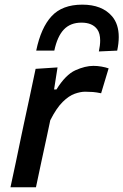

<svg xmlns="http://www.w3.org/2000/svg" viewBox="-20 -786 518 806"><path d="M24 0Q35.5 -54.5 46.5 -105Q57 -155.5 70 -218L80.5 -267.5Q91.5 -318 104 -376.5Q116 -434.5 129.5 -497L221.5 -503L207 -410.5H217Q255.5 -472.5 296.5 -491Q337.5 -509.5 372 -509.5Q389 -509.5 406 -506.5Q423 -503.5 436 -499L404.5 -394.5Q385.5 -398.5 370 -399.8Q354.5 -401 337.5 -401Q318 -401 293.8 -392.5Q269.5 -384 243.2 -358.2Q217 -332.5 191 -281L176.5 -212.5Q164 -155 153.2 -104.8Q142.5 -54.5 131 0ZM395 -570Q400.5 -596 400.5 -616Q400.5 -645.5 388.5 -662.5Q368 -691 322 -691Q275.5 -691 248 -662Q220.5 -633 208 -573.5H132Q152 -670 196.8 -718.2Q241.5 -766.5 325.5 -766.5Q408.5 -766.5 450.5 -717.5Q478.5 -684.5 478.5 -630.5Q478.5 -604.5 472 -573.5Z"/></svg>

Font: Heraclito Medium
Style: Italic
Weight: 500
Italic angle: -12°
Designer: Kostas Bartsokas (font) & Cristiano Sobral (main changes)
Foundry: Kostas Bartsokas (font) & Cristiano Sobral (main changes)
Version: Version 1.00;July 8, 2020;FontCreator 13.0.0.2655 64-bit